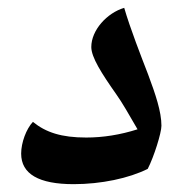

<svg xmlns="http://www.w3.org/2000/svg" viewBox="-20 -605 475 490"><path d="M168 -135C238 -135 309 -150 357 -174C373 -205 392 -266 392 -284C392 -320 377 -364 358 -415C341 -459 312 -533 297 -585C253 -572 213 -528 213 -485C213 -459 239 -418 277 -364C292 -343 309 -313 331 -275C287 -261 243 -254 200 -254C137 -254 97 -267 64 -294C47 -276 34 -241 34 -213C34 -161 79 -135 168 -135Z"/></svg>

Font: Noto Naskh Arabic UI
Style: Bold
Weight: 700
Designer: Monotype Design Team, David Williams, Mohamad Dakak and Nizar Qandah
Foundry: Monotype Imaging Inc.
Version: Version 2.016